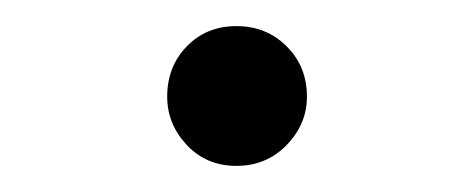

<svg xmlns="http://www.w3.org/2000/svg" viewBox="-20 -433 363 147"><path d="M161 -306Q138 -306 123 -322Q108 -338 108 -359Q108 -382 123 -397.5Q138 -413 161 -413Q184 -413 199.5 -397.5Q215 -382 215 -359Q215 -338 199.5 -322Q184 -306 161 -306Z"/></svg>

Font: Noto Serif JP
Style: Regular
Weight: 200
Designer: Ryoko NISHIZUKA 西塚涼子 (kana & ideographs); Frank Grießhammer (Latin, Greek & Cyrillic); Wenlong ZHANG 张文龙 (bopomofo); San
Foundry: Adobe
Version: Version 2.001;hotconv 1.1.0;makeotfexe 2.6.0